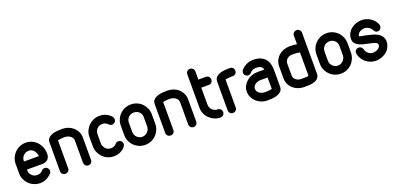

<svg xmlns="http://www.w3.org/2000/svg" viewBox="5 -1635 5235 2545"><g transform="rotate(-20 2622.5 -362.5)"><path d="M165 -333H375Q370 -379 342.5 -412.5Q315 -446 270 -446Q248 -446 229 -437.5Q210 -429 195.5 -415Q181 -401 173 -382Q165 -363 165 -341ZM390 -158Q415 -158 431 -140.5Q447 -123 447 -101Q447 -93 444.5 -83Q442 -73 434 -65Q398 -27 356.5 -8.5Q315 10 270 10Q225 10 185 -7Q145 -24 115 -53.5Q85 -83 67.5 -122.5Q50 -162 50 -208V-341Q50 -386 67.5 -426Q85 -466 115 -496Q145 -526 185 -543Q225 -560 270 -560Q316 -560 356 -542Q396 -524 425.5 -492.5Q455 -461 472 -418Q489 -375 489 -324Q489 -275 460 -247Q431 -219 380 -219H165V-208Q165 -187 173 -168Q181 -149 195.5 -134.5Q210 -120 229 -112Q248 -104 270 -104Q300 -104 319.5 -115.5Q339 -127 347 -138Q355 -149 366.5 -153.5Q378 -158 390 -158Z M684 -49Q684 -24 668 -8Q652 8 627 8Q602 8 585.5 -8Q569 -24 569 -49V-452Q569 -494 593 -517Q617 -540 651.5 -551Q686 -562 724 -564Q762 -566 789 -566Q832 -566 871.5 -551.5Q911 -537 941 -510Q971 -483 989 -445.5Q1007 -408 1007 -363V-51Q1007 -26 991 -9.5Q975 7 950 7Q927 7 910.5 -9.5Q894 -26 894 -51V-363Q894 -386 883 -403Q872 -420 855 -431Q838 -442 816.5 -447.5Q795 -453 773 -453Q752 -453 726 -450Q700 -447 684 -444Z M1387 -138Q1403 -158 1430 -158Q1451 -158 1466 -146Q1487 -129 1487 -102Q1487 -81 1472 -63H1473Q1443 -28 1401.5 -9Q1360 10 1309 10Q1264 10 1225 -6.5Q1186 -23 1155 -54Q1126 -85 1108.5 -124Q1091 -163 1091 -208V-342Q1091 -389 1108.5 -428Q1126 -467 1155 -496Q1184 -525 1223 -542.5Q1262 -560 1309 -560Q1345 -560 1372.5 -552Q1400 -544 1419.5 -532.5Q1439 -521 1452 -508.5Q1465 -496 1473 -487H1472Q1487 -470 1487 -449Q1487 -438 1482 -426Q1477 -414 1467 -406Q1450 -392 1430 -392Q1419 -392 1407.5 -396.5Q1396 -401 1388 -411Q1387 -412 1385.5 -413Q1384 -414 1383 -416Q1374 -425 1356 -435.5Q1338 -446 1309 -446Q1265 -446 1235 -416Q1221 -402 1212.5 -382.5Q1204 -363 1204 -342V-208Q1204 -187 1213 -169Q1222 -151 1236 -134H1235Q1265 -104 1311 -104Q1333 -104 1353 -112Q1373 -120 1387 -138Z M1533 -340Q1533 -386 1550 -426Q1567 -466 1597 -496Q1627 -526 1667 -543Q1707 -560 1752 -560Q1798 -560 1838 -543Q1878 -526 1907.5 -496Q1937 -466 1954 -426Q1971 -386 1971 -340V-210Q1971 -164 1954 -124Q1937 -84 1907.5 -54Q1878 -24 1838 -7Q1798 10 1752 10Q1707 10 1667 -7Q1627 -24 1597 -54Q1567 -84 1550 -124Q1533 -164 1533 -210ZM1647 -210Q1647 -188 1655 -169Q1663 -150 1677.5 -135.5Q1692 -121 1711 -112.5Q1730 -104 1752 -104Q1773 -104 1792 -112.5Q1811 -121 1825.5 -135.5Q1840 -150 1849 -169Q1858 -188 1858 -210V-341Q1858 -389 1827 -417.5Q1796 -446 1752 -446Q1731 -446 1712 -438.5Q1693 -431 1678.5 -417Q1664 -403 1655.5 -383.5Q1647 -364 1647 -340Z M2168 -49Q2168 -24 2152 -8Q2136 8 2111 8Q2086 8 2069.5 -8Q2053 -24 2053 -49V-452Q2053 -494 2077 -517Q2101 -540 2135.5 -551Q2170 -562 2208 -564Q2246 -566 2273 -566Q2316 -566 2355.5 -551.5Q2395 -537 2425 -510Q2455 -483 2473 -445.5Q2491 -408 2491 -363V-51Q2491 -26 2475 -9.5Q2459 7 2434 7Q2411 7 2394.5 -9.5Q2378 -26 2378 -51V-363Q2378 -386 2367 -403Q2356 -420 2339 -431Q2322 -442 2300.5 -447.5Q2279 -453 2257 -453Q2236 -453 2210 -450Q2184 -447 2168 -444Z M2594 -678Q2594 -703 2610 -719Q2626 -735 2651 -735Q2674 -735 2691 -719Q2708 -703 2708 -678V-563H2813Q2838 -563 2854 -547Q2870 -531 2870 -505Q2870 -482 2854 -465.5Q2838 -449 2813 -449H2708V-208Q2708 -187 2716.5 -168Q2725 -149 2739 -134.5Q2753 -120 2772.5 -112Q2792 -104 2814 -104Q2837 -104 2853.5 -87.5Q2870 -71 2870 -46Q2870 -23 2853 -6.5Q2836 10 2813 10Q2768 10 2728 -7.5Q2688 -25 2658 -54.5Q2628 -84 2611 -123.5Q2594 -163 2594 -208Z M3047 -47Q3047 -22 3030 -6Q3013 10 2990 10Q2965 10 2949 -6Q2933 -22 2933 -47V-450Q2933 -492 2957 -515Q2981 -538 3015 -549Q3049 -560 3086.5 -562Q3124 -564 3152 -564Q3177 -564 3193 -548Q3209 -532 3209 -507Q3209 -482 3193 -466Q3177 -450 3152 -450Q3129 -450 3100.5 -448.5Q3072 -447 3047 -442Z M3576 -389Q3569 -416 3548 -432Q3527 -448 3475 -448Q3449 -446 3429.5 -438Q3410 -430 3394 -411Q3376 -389 3350 -389Q3327 -389 3310 -406.5Q3293 -424 3293 -446Q3293 -455 3297 -465Q3301 -475 3307 -483Q3342 -521 3385 -541Q3428 -561 3480 -561Q3537 -561 3578 -544Q3619 -527 3644.5 -498Q3670 -469 3682 -429.5Q3694 -390 3694 -344V-105Q3694 -62 3669.5 -39Q3645 -16 3610.5 -5Q3576 6 3537.5 8Q3499 10 3471 10Q3429 10 3390 -5.5Q3351 -21 3321.5 -48Q3292 -75 3274 -112.5Q3256 -150 3256 -194Q3256 -235 3274.5 -270.5Q3293 -306 3323.5 -332.5Q3354 -359 3394 -374Q3434 -389 3476 -389ZM3580 -275H3476Q3458 -275 3439.5 -269Q3421 -263 3406 -252.5Q3391 -242 3381 -226.5Q3371 -211 3370 -193Q3370 -170 3380 -153.5Q3390 -137 3406.5 -126Q3423 -115 3443 -109.5Q3463 -104 3484 -104Q3505 -104 3531 -106Q3557 -108 3580 -113Z M3888 -193Q3888 -173 3896.5 -156.5Q3905 -140 3919.5 -128.5Q3934 -117 3953 -110.5Q3972 -104 3992 -104H4011Q4026 -104 4043 -104.5Q4060 -105 4075 -106Q4090 -107 4097 -110V-441Q4072 -446 4044.5 -448Q4017 -450 3991 -450Q3971 -450 3952 -443.5Q3933 -437 3919 -425Q3905 -413 3896.5 -396.5Q3888 -380 3888 -360ZM3774 -361Q3774 -406 3792 -443.5Q3810 -481 3840 -508Q3870 -535 3909.5 -549.5Q3949 -564 3992 -564Q4014 -564 4041 -563Q4068 -562 4097 -557V-678Q4097 -701 4114 -717.5Q4131 -734 4154 -734Q4179 -734 4195.5 -717Q4212 -700 4212 -677V-102Q4212 -61 4190.5 -38Q4169 -15 4137 -4.5Q4105 6 4068 8Q4031 10 4001 10H3992Q3949 10 3909.5 -4.5Q3870 -19 3840 -45.5Q3810 -72 3792 -109.5Q3774 -147 3774 -193Z M4293 -340Q4293 -386 4310 -426Q4327 -466 4357 -496Q4387 -526 4427 -543Q4467 -560 4512 -560Q4558 -560 4598 -543Q4638 -526 4667.5 -496Q4697 -466 4714 -426Q4731 -386 4731 -340V-210Q4731 -164 4714 -124Q4697 -84 4667.5 -54Q4638 -24 4598 -7Q4558 10 4512 10Q4467 10 4427 -7Q4387 -24 4357 -54Q4327 -84 4310 -124Q4293 -164 4293 -210ZM4407 -210Q4407 -188 4415 -169Q4423 -150 4437.5 -135.5Q4452 -121 4471 -112.5Q4490 -104 4512 -104Q4533 -104 4552 -112.5Q4571 -121 4585.5 -135.5Q4600 -150 4609 -169Q4618 -188 4618 -210V-341Q4618 -389 4587 -417.5Q4556 -446 4512 -446Q4491 -446 4472 -438.5Q4453 -431 4438.5 -417Q4424 -403 4415.5 -383.5Q4407 -364 4407 -340Z M5212 -430Q5215 -425 5215.5 -418.5Q5216 -412 5216 -407Q5216 -385 5201 -367.5Q5186 -350 5160 -350Q5139 -350 5129.5 -360Q5120 -370 5110 -386L5111 -385Q5106 -392 5101 -400Q5096 -408 5090 -414Q5073 -431 5051 -440.5Q5029 -450 5007 -450Q4989 -450 4971 -444Q4953 -438 4938.5 -428Q4924 -418 4915 -404.5Q4906 -391 4906 -376Q4906 -371 4924 -368L4969 -359Q4977 -357 4985 -356Q4993 -355 5001 -353Q5042 -344 5082 -333Q5122 -322 5154 -303.5Q5186 -285 5206 -255.5Q5226 -226 5226 -181Q5226 -152 5213.5 -122.5Q5201 -93 5191 -79Q5176 -59 5155.5 -43Q5135 -27 5110.5 -15.5Q5086 -4 5059.5 2Q5033 8 5008 8Q4968 8 4932.5 -5.5Q4897 -19 4868.5 -42.5Q4840 -66 4820 -98Q4800 -130 4793 -167L4794 -166Q4792 -171 4792 -174V-178Q4792 -201 4807.5 -218Q4823 -235 4849 -235Q4869 -235 4884.5 -222.5Q4900 -210 4905 -190Q4913 -154 4941 -130Q4969 -106 5007 -106Q5026 -106 5045 -111.5Q5064 -117 5079 -126.5Q5094 -136 5103 -150Q5112 -164 5112 -181Q5112 -194 5102 -203Q5092 -212 5075 -218.5Q5058 -225 5035 -230L4989 -240Q4954 -247 4919.5 -256Q4885 -265 4856.5 -279.5Q4828 -294 4810.5 -317Q4793 -340 4793 -376Q4793 -419 4812 -454Q4831 -489 4862 -513.5Q4893 -538 4932 -551Q4971 -564 5010 -564Q5043 -564 5074.5 -554Q5106 -544 5133 -526Q5160 -508 5180.5 -483Q5201 -458 5212 -429Z"/></g></svg>

Font: VDS
Style: Bold
Weight: 700
Designer: artmaker
Foundry: artmaker
Version: Version 1.000 2009 initial release